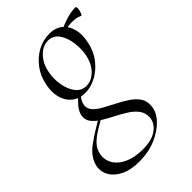

<svg xmlns="http://www.w3.org/2000/svg" viewBox="-246 -475 838 838"><g transform="rotate(-45 172.5 -56.0)"><path d="M106 281Q52 281 17 263.5Q-18 246 -33 218Q-48 190 -41 159Q-30 115 15 82.5Q60 50 117 18L124 26Q99 41 73.5 56.5Q48 72 29.5 91Q11 110 6 138Q1 170 17.5 196.5Q34 223 69 238.5Q104 254 153 254Q209 254 240 231.5Q271 209 273 175Q274 148 258.5 128Q243 108 218 92.5Q193 77 165.5 63Q138 49 114 34Q90 19 77 1Q64 -17 68 -41Q73 -63 89.5 -82Q106 -101 131 -123L142 -115Q130 -108 120 -94Q110 -80 108 -65Q105 -44 119.5 -28Q134 -12 158.5 1.5Q183 15 210.5 29Q238 43 262.5 59Q287 75 301.5 96Q316 117 313 146Q311 180 282 211Q253 242 207 261.5Q161 281 106 281ZM150 -98Q112 -98 87.5 -118.5Q63 -139 54.5 -172.5Q46 -206 55 -246Q63 -288 87.5 -321Q112 -354 146.5 -373Q181 -392 220 -392Q259 -392 282.5 -372Q306 -352 314 -319Q322 -286 313 -246Q304 -201 278.5 -168Q253 -135 219 -116.5Q185 -98 150 -98ZM175 -116Q206 -116 232.5 -142Q259 -168 268 -214Q274 -248 269 -285Q264 -322 246 -348.5Q228 -375 195 -375Q163 -375 136 -347Q109 -319 101 -276Q94 -241 100 -203.5Q106 -166 125 -141Q144 -116 175 -116ZM257 -346 256 -353Q286 -371 320 -382Q354 -393 382 -393Q387 -393 387.5 -385.5Q388 -378 385.5 -369Q383 -360 380 -353.5Q377 -347 374 -349Q351 -360 318.5 -358Q286 -356 257 -346Z"/></g></svg>

Font: Cormorant Light
Style: Italic
Weight: 300
Italic angle: -10°
Designer: Christian Thalmann (Catharsis Fonts)
Foundry: Catharsis Fonts
Version: Version 4.000